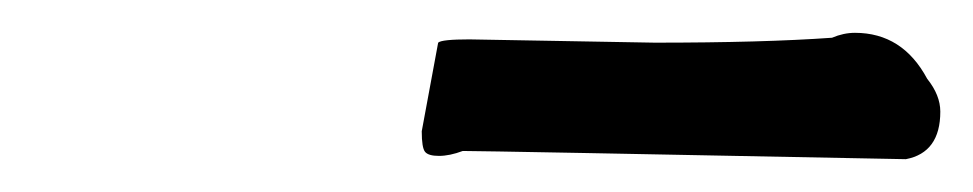

<svg xmlns="http://www.w3.org/2000/svg" viewBox="-20 -497 593 117"><path d="M266 -473 379 -471Q445 -471 487 -474Q494 -477 501 -477Q530 -477 545 -449Q553 -439 553 -429Q553 -404 532 -400Q276 -405 262 -405Q254 -402 247.5 -402Q241 -402 239 -404.5Q237 -407 237 -417L247 -471Q249 -473 266 -473Z"/></svg>

Font: Mr Dafoe
Style: Regular
Weight: 400
Designer: Alejandro Paul
Foundry: Alejandro Paul
Version: Version 1.000